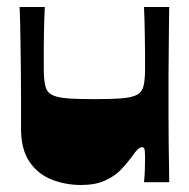

<svg xmlns="http://www.w3.org/2000/svg" viewBox="-20 -520 539 548"><path d="M211 8Q167 8 127.5 -7.5Q88 -23 64 -58.5Q40 -94 40 -153Q40 -201 40 -245Q40 -289 39.5 -327Q39 -365 38.5 -397.5Q38 -430 37.5 -455.5Q37 -481 36 -500H108Q107 -486 106.5 -468Q106 -450 105.5 -430Q105 -410 105 -390Q105 -370 105 -353Q105 -336 105 -324Q105 -294 109 -276Q113 -258 127 -250Q141 -242 170 -239.5Q199 -237 249 -237Q299 -237 328.5 -239.5Q358 -242 372 -250Q386 -258 390 -276Q394 -294 394 -324Q394 -339 394 -361.5Q394 -384 393.5 -409.5Q393 -435 392.5 -459Q392 -483 391 -500H463Q463 -491 462.5 -470.5Q462 -450 462 -422Q462 -394 461.5 -364Q461 -334 461 -305.5Q461 -277 461 -255Q461 -223 461 -184Q461 -145 461.5 -107Q462 -69 462.5 -40Q463 -11 463 0H391Q393 -19 393.5 -37.5Q394 -56 394 -69Q394 -83 393 -91.5Q392 -100 385 -100Q380 -100 373 -93.5Q366 -87 352 -67Q341 -52 324 -34.5Q307 -17 279.5 -4.5Q252 8 211 8Z"/></svg>

Font: Ojuju ExtraBold
Style: Regular
Weight: 800
Designer: Chisaokwu Joboson, Mirko Velimirovic
Foundry: Udi Foundry
Version: Version 1.000